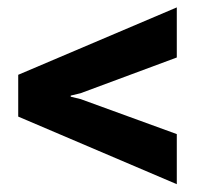

<svg xmlns="http://www.w3.org/2000/svg" viewBox="-20 -522 534 509"><path d="M448.7 -33.7 28.3 -212.9V-323.7L448.7 -502.4V-369.6L193.8 -274.9L167.5 -268.6V-265.6L193.8 -259.3L448.7 -166.5Z"/></svg>

Font: Roboto Slab LO
Style: Bold
Weight: 700
Designer: Google
Version: Version 2.000